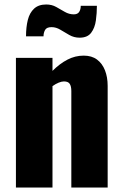

<svg xmlns="http://www.w3.org/2000/svg" viewBox="-20 -836 547 856"><path d="M51 0V-578H214V-520Q246 -552 280.5 -570Q315 -588 353 -588Q389 -588 412.5 -570.5Q436 -553 448 -522.5Q460 -492 460 -453V0H298V-430Q298 -451 291 -462Q284 -473 265 -473Q255 -473 241.5 -467.5Q228 -462 214 -452V0ZM335 -668Q310 -668 289 -680Q268 -692 249 -703.5Q230 -715 210 -715Q188 -715 181 -702.5Q174 -690 174 -674H96Q96 -715 104 -747Q112 -779 132 -797.5Q152 -816 186 -816Q211 -816 230.5 -805Q250 -794 269 -783Q288 -772 309 -772Q326 -772 333 -783Q340 -794 340 -810H412Q412 -778 407.5 -745Q403 -712 386.5 -690Q370 -668 335 -668Z"/></svg>

Font: Oswald
Style: Bold
Weight: 700
Designer: Vernon Adams
Foundry: Vernon Adams
Version: Version 4.103;gftools[0.9.33.dev8+g029e19f]